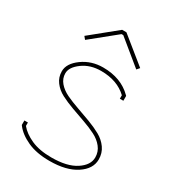

<svg xmlns="http://www.w3.org/2000/svg" viewBox="-165 -755 776 858"><g transform="rotate(30 223.0 -326.0)"><path d="M54.2 -74.2Q76.7 -46.4 118.7 -27.6Q160.6 -8.8 223.1 -8.8Q303.7 -8.8 348.4 -38.1Q393.1 -67.4 393.1 -106.9Q393.1 -136.2 375.2 -158.7Q357.4 -181.2 329.1 -195.3Q300.8 -209.5 266.4 -221.7Q231.9 -233.9 197.5 -246.3Q163.1 -258.8 134.8 -273.4Q106.4 -288.1 88.6 -311.8Q70.8 -335.4 70.8 -366.2Q70.8 -406.2 116.9 -439.7Q163.1 -473.1 223.1 -473.1Q315.9 -473.1 372.1 -417L375 -414.1V-389.2H356.9V-407.2Q306.2 -455.1 223.1 -455.1Q167.5 -455.1 128.2 -426.3Q88.9 -397.5 88.9 -366.2Q88.9 -339.4 106.7 -318.6Q124.5 -297.9 152.8 -284.4Q181.2 -271 215.6 -259Q250 -247.1 284.4 -234.1Q318.8 -221.2 347.2 -205.6Q375.5 -189.9 393.3 -164.8Q411.1 -139.6 411.1 -106.9Q411.1 -58.1 360.1 -24.7Q309.1 8.8 223.1 8.8Q155.8 8.8 109.1 -12.5Q62.5 -33.7 38.1 -65.9L36.1 -68.8V-91.8H54.2ZM219.2 -643.1 90.8 -539.1 79.1 -553.2 211.9 -661.1H233.9L367.2 -553.2L355 -539.1L228 -643.1Z"/></g></svg>

Font: Rawengulk
Style: Light
Weight: 300
Version: Version 0.92